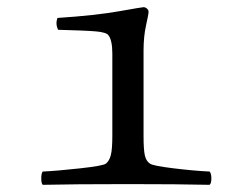

<svg xmlns="http://www.w3.org/2000/svg" viewBox="-20 -513 680 535"><path d="M380 -134Q380 -97 383.5 -80.5Q387 -64 398 -57Q406 -51 463.5 -44Q521 -37 564 -35Q569 -30 569 -16Q569 -2 564 2Q478 0 338 0Q183 0 99 2Q95 -2 95 -16Q95 -30 99 -35Q141 -37 204 -44Q267 -51 275 -57Q285 -65 289 -81.5Q293 -98 293 -134V-364Q293 -401 282 -415Q276 -423 247.5 -425.5Q219 -428 142 -430Q134 -446 140 -463Q247 -470 314 -482Q376 -493 380 -493Q385 -493 389.5 -489Q394 -485 394 -480Q394 -474 387 -442.5Q380 -411 380 -372Z"/></svg>

Font: Linux Libertine Mono O
Style: Mono
Weight: 400
Designer: Philipp H. Poll
Foundry: Philipp H. Poll
Version: Version 5.1.7